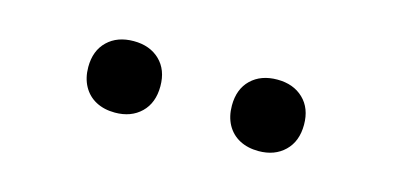

<svg xmlns="http://www.w3.org/2000/svg" viewBox="-30 -873 681 333"><g transform="rotate(15 310.0 -706.0)"><path d="M116.3 -706.7Q116.3 -736.3 134.1 -753.4Q151.8 -770.5 181.2 -770.5Q210.2 -770.5 228 -753.4Q245.8 -736.3 245.8 -706.7Q245.8 -676.8 228 -659.5Q210.2 -642.2 181.2 -642.2Q161.8 -642.2 147.2 -649.9Q132.5 -657.7 124.4 -672.4Q116.3 -687.2 116.3 -706.7ZM374.2 -706.7Q374.2 -736.3 391.9 -753.4Q409.7 -770.5 439 -770.5Q468 -770.5 485.8 -753.4Q503.7 -736.3 503.7 -706.7Q503.7 -676.8 485.8 -659.5Q468 -642.2 439 -642.2Q419.7 -642.2 405 -649.9Q390.3 -657.7 382.2 -672.4Q374.2 -687.2 374.2 -706.7Z"/></g></svg>

Font: Monaspace Neon Var ExtraLight
Style: Regular
Weight: 200
Designer: Riley Cran and the Lettermatic Team
Version: Version 1.200 (Monaspace Neon Var)